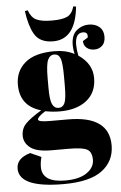

<svg xmlns="http://www.w3.org/2000/svg" viewBox="-73 -767 668 1061"><g transform="rotate(-5 261.0 -237.0)"><path d="M411 -528 439 -545Q445 -576 415 -576Q372 -576 372 -510Q372 -484 379 -450Q455 -399 455 -319.5Q455 -240 400 -196Q345 -152 251 -152Q212 -152 170 -160Q126 -132 126 -118Q126 -104 190 -104H292Q519 -104 519 59Q519 147 450.5 198.5Q382 250 237 250Q-10 250 -10 143Q-10 85 67 63L127 90Q119 119 119 145Q119 231 247 231Q325 231 367 202Q409 173 409 130Q409 87 383.5 72.5Q358 58 282 58H185Q104 58 69 31Q34 4 34 -35.5Q34 -75 59 -101.5Q84 -128 148 -167Q32 -200 32 -319Q32 -394 86 -440Q140 -486 248 -486Q313 -486 359 -461Q353 -488 353 -510Q353 -566 383 -591Q413 -616 450 -616Q487 -616 509.5 -596.5Q532 -577 532 -543Q532 -509 514 -492.5Q496 -476 470.5 -476Q445 -476 428.5 -489.5Q412 -503 411 -528ZM199 -341V-287Q199 -220 210.5 -196Q222 -172 245.5 -172Q269 -172 279.5 -195.5Q290 -219 290 -292V-341Q290 -419 280 -443.5Q270 -468 246.5 -468Q223 -468 211 -442.5Q199 -417 199 -341ZM106 -721 122 -724Q136 -684 164.5 -670Q193 -656 250.5 -656Q308 -656 335.5 -669Q363 -682 375 -724L390 -721Q372 -541 248 -541Q172 -541 143 -594Q117 -640 106 -721Z"/></g></svg>

Font: SVN-Abril Fatface
Style: Regular
Weight: 400
Designer: Veronika Burian, Jos? Scaglione
Foundry: TypeTogether
Version: Version 1.001